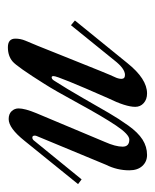

<svg xmlns="http://www.w3.org/2000/svg" viewBox="-30 -420 393 487"><g transform="rotate(-90 166.5 -176.5)"><path d="M123 -281 50 -107Q38 -80 38 -62Q38 -45 56 -45Q69 -45 91.5 -78.5Q114 -112 147.5 -173.5Q181 -235 197 -260Q241 -330 254 -341Q268 -353 290 -353Q312 -353 312 -334Q312 -321 307 -309Q303 -301 262 -198Q221 -95 215 -83Q210 -73 210 -65Q210 -56 220 -56Q236 -56 257 -83L346 -193L358 -183L250 -50Q210 0 173 0Q158 0 148.5 -8.5Q139 -17 139 -30Q139 -54 161 -99Q217 -226 217 -237Q217 -242 214 -242Q209 -242 205 -235Q185 -204 161.5 -163Q138 -122 123.5 -97Q109 -72 91.5 -47.5Q74 -23 56 -11.5Q38 0 17 0Q0 0 -11 -12Q-22 -24 -22 -45Q-22 -76 -8 -104L65 -280Q66 -282 66 -285Q66 -291 61 -291Q56 -291 52 -285L-45 -166L-57 -175L53 -311Q85 -351 108 -351Q121 -351 128 -343.5Q135 -336 135 -326Q135 -310 123 -281Z"/></g></svg>

Font: Dynalight
Style: Regular
Weight: 400
Designer: Astigmatic (AOETI)
Foundry: Astigmatic (AOETI)
Version: Version 1.000